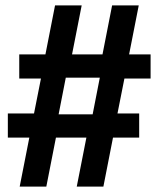

<svg xmlns="http://www.w3.org/2000/svg" viewBox="-20 -695 590 715"><path d="M53.3 0 89.2 -182.5H9.2V-272.5H106.7L132.5 -402.5H51.7V-492.5H149.2L185 -675H284.2L248.3 -492.5H361.7L397.5 -675H496.7L460.8 -492.5H540.8V-402.5H443.3L417.5 -272.5H498.3V-182.5H400.8L365 0H265.8L301.7 -182.5H188.3L152.5 0ZM198.3 -269.2H325L351.7 -405.8H225Z"/></svg>

Font: Funnel Display Light SemiBold
Style: Regular
Weight: 600
Version: Version 1.000